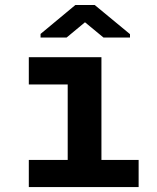

<svg xmlns="http://www.w3.org/2000/svg" viewBox="-20 -761 640 781"><path d="M97.2 -528.3H392.6V-110.4H543.9V0H97.2V-110.4H255.4V-417.5H97.2ZM508.8 -622.1V-608.4H400.9L325.7 -670.4L251 -608.4H145V-623L286.6 -740.7H365.2Z"/></svg>

Font: Roboto Mono
Style: Bold
Weight: 700
Designer: Google
Version: Version 2.000985; 2015; ttfautohint (v1.3)